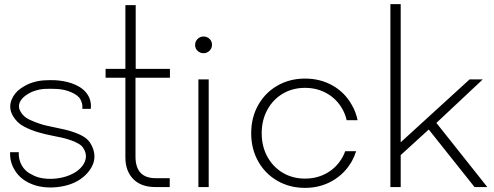

<svg xmlns="http://www.w3.org/2000/svg" viewBox="-20 -907 2395 931"><path d="M225 2Q187 2 155 -7Q81 -29 49 -86Q27 -124 29 -169H71Q69 -136 85 -106Q100 -80 123 -66.5Q146 -53 166 -47Q207 -36 254 -41.5Q301 -47 337 -67Q359 -79 374 -96Q389 -113 394 -131Q402 -160 385 -187Q378 -200 362 -209.5Q346 -219 325 -226.5Q304 -234 280.5 -239.5Q257 -245 234 -249Q215 -253 197.5 -257Q180 -261 164 -266Q132 -275 97 -293Q62 -311 42 -346Q20 -385 37 -425Q51 -458 81 -478.5Q111 -499 138 -507Q167 -516 195 -517.5Q223 -519 248 -518Q266 -517 287 -513.5Q308 -510 328 -503Q348 -496 365.5 -485.5Q383 -475 396 -460Q426 -424 420 -379H379Q381 -393 377 -407.5Q373 -422 365 -433Q355 -444 341 -452Q327 -460 310.5 -465.5Q294 -471 277.5 -473.5Q261 -476 246 -476Q224 -477 199 -476Q174 -475 150 -467Q129 -461 106.5 -445.5Q84 -430 75 -409Q67 -387 79 -367Q93 -341 121.5 -327.5Q150 -314 176 -306Q190 -301 207 -297.5Q224 -294 242 -290Q268 -285 295 -278.5Q322 -272 346.5 -263Q371 -254 390.5 -241Q410 -228 421 -208Q446 -164 434 -120Q426 -94 406 -70.5Q386 -47 357 -30Q329 -14 294.5 -6Q260 2 225 2Z M735 -43H803V0H733Q664 0 626 -39Q588 -78 588 -144V-530H492V-573H588V-882H638V-573H804V-530H637V-148Q637 -43 735 -43Z M942 -522H992V0H942ZM967 -649Q950 -649 938 -660.5Q926 -672 926 -689Q926 -706 938 -718Q950 -730 967 -730Q984 -730 996 -718.5Q1008 -707 1008 -690Q1008 -673 996 -661Q984 -649 967 -649Z M1661 -324Q1655 -351 1642 -375Q1615 -425 1567 -453Q1519 -481 1459 -481Q1399 -481 1351.5 -453Q1304 -425 1276.5 -375Q1249 -325 1249 -261Q1249 -197 1276.5 -147Q1304 -97 1351.5 -69Q1399 -41 1459 -41Q1519 -41 1567 -69Q1615 -97 1642 -147Q1649 -160 1654 -174H1707Q1699 -149 1686 -125Q1652 -65 1592.5 -30.5Q1533 4 1459 4Q1385 4 1325.5 -30Q1266 -64 1232 -124.5Q1198 -185 1198 -261Q1198 -337 1232 -397.5Q1266 -458 1325.5 -492Q1385 -526 1459 -526Q1533 -526 1592.5 -492.5Q1652 -459 1686 -398Q1706 -364 1714 -324Z M2059 -279 1923 -155V0H1873V-887H1923V-217L2257 -522H2321L2096 -311L2343 0H2281Z"/></svg>

Font: Hilab Light
Style: Regular
Weight: 300
Designer: Cristianderson Lima
Foundry: Cristianderson
Version: Version 1.0